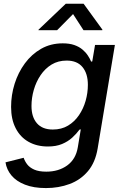

<svg xmlns="http://www.w3.org/2000/svg" viewBox="-20 -771 645 1006"><path d="M220.7 214.4Q156.2 214.4 110.8 196.5Q65.4 178.7 40 148.2Q14.6 117.7 8.8 79.6L104 55.7Q109.9 73.7 122.6 90.3Q135.3 106.9 159.4 117.7Q183.6 128.4 222.7 128.4Q287.1 128.4 332.3 95.7Q377.4 63 387.7 0.5L403.3 -93.3L396.5 -91.8Q380.4 -69.8 358.2 -49.6Q335.9 -29.3 304.9 -16.4Q273.9 -3.4 231 -3.4Q173.3 -3.4 129.9 -27.8Q86.4 -52.2 62.3 -98.9Q38.1 -145.5 38.1 -210.9Q38.1 -272.9 56.6 -332Q75.2 -391.1 110.4 -439Q145.5 -486.8 195.6 -515.4Q245.6 -543.9 308.6 -543.9Q343.8 -543.9 368.9 -535.2Q394 -526.4 411.4 -512Q428.7 -497.6 439.9 -480.7Q451.2 -463.9 457.5 -448.2L463.4 -449.2L478 -535.6H582L491.7 6.8Q479.5 80.1 440.7 126Q401.9 171.9 344.7 193.1Q287.6 214.4 220.7 214.4ZM256.8 -92.3Q302.2 -92.3 336.4 -112.8Q370.6 -133.3 393.8 -167.5Q417 -201.7 428.7 -242.9Q440.4 -284.2 440.4 -326.7Q440.4 -385.3 412.4 -419.4Q384.3 -453.6 329.1 -453.6Q284.7 -453.6 250.5 -432.9Q216.3 -412.1 192.9 -377.4Q169.4 -342.8 157.2 -300.5Q145 -258.3 145 -215.8Q145 -157.7 173.6 -125Q202.1 -92.3 256.8 -92.3ZM279.3 -612.8H181.2L182.1 -615.7L324.7 -751.5H418L516.6 -615.7L516.1 -612.8H417.5L362.8 -697.3Z"/></svg>

Font: Inter 20pt Medium
Style: Italic
Weight: 500
Italic angle: -9.3988°
Version: Version 4.001;git-66647c0bb